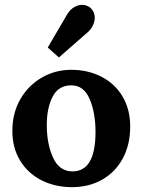

<svg xmlns="http://www.w3.org/2000/svg" viewBox="-20 -757 588 792"><path d="M31 0ZM517 -235Q517 -160 486.5 -103.5Q456 -47 401.5 -16Q347 15 277 15Q207 15 151 -13.5Q95 -42 63 -94.5Q31 -147 31 -217Q31 -291 64 -348Q97 -405 152.5 -437Q208 -469 274 -469Q343 -469 398.5 -440.5Q454 -412 485.5 -359Q517 -306 517 -235ZM173 -242Q173 -163 199 -106.5Q225 -50 279 -50Q374 -50 374 -213Q374 -291 350 -348Q326 -405 274 -405Q221 -405 197 -358Q173 -311 173 -242ZM371 -684Q371 -669 363.5 -653Q356 -637 344 -626L223 -520L177 -561L259 -701Q270 -718 286 -727.5Q302 -737 319 -737Q337 -737 353 -725Q371 -708 371 -684Z"/></svg>

Font: Sumana
Style: Bold
Weight: 700
Designer: Cyreal, Alexei Vanyashin (Devanagari), Olga Karpushina (Latin)
Foundry: Cyreal
Version: Version 1.015;PS 001.015;hotconv 1.0.70;makeotf.lib2.5.58329